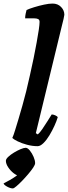

<svg xmlns="http://www.w3.org/2000/svg" viewBox="-61 -820 381 1077"><path d="M150 0Q121 0 91 -8Q61 -16 38.5 -27Q16 -38 8 -46Q15 -61 23.5 -89Q32 -117 43 -153Q54 -189 65 -229Q76 -269 86 -308Q96 -351 107 -398.5Q118 -446 127.5 -493Q137 -540 144.5 -581Q152 -622 156.5 -652.5Q161 -683 161 -697Q161 -709 153 -713Q145 -717 132 -717H80Q80 -730 83 -743.5Q86 -757 88 -764Q103 -771 130.5 -779.5Q158 -788 186 -794Q214 -800 234 -800Q263 -800 281.5 -781Q300 -762 300 -737Q300 -733 295.5 -713.5Q291 -694 285 -671L140 -73L151 -66Q162 -75 176 -95.5Q190 -116 204.5 -139Q219 -162 229 -178Q238 -178 249 -173Q260 -168 263 -163Q257 -142 244.5 -114.5Q232 -87 216 -60.5Q200 -34 182.5 -17Q165 0 150 0ZM12 237Q-2 237 -20 227.5Q-38 218 -41 209Q-24 200 -6 190Q12 180 28 168.5Q44 157 53 145L45 165Q33 165 15.5 151.5Q-2 138 -15 118.5Q-28 99 -28 82Q-28 72 -14.5 59.5Q-1 47 18 35.5Q37 24 55 16.5Q73 9 83 9Q94 9 106.5 24.5Q119 40 127.5 60Q136 80 136 95Q136 104 125 120.5Q114 137 96.5 157.5Q79 178 61.5 196Q44 214 30 225.5Q16 237 12 237Z"/></svg>

Font: Texturina Medium 12pt ExtraBold
Style: Italic
Weight: 800
Italic angle: -11°
Version: Version 1.002